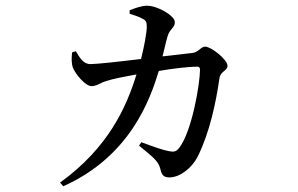

<svg xmlns="http://www.w3.org/2000/svg" viewBox="-20 -591 1040 671"><path d="M548 -394C555 -420 560 -446 565 -462C573 -492 591 -492 591 -514C591 -536 531 -571 494 -571C475 -571 450 -562 433 -555V-543C448 -538 466 -533 479 -525C490 -520 493 -513 493 -498C493 -476 483 -425 473 -385C393 -375 317 -367 296 -367C271 -367 259 -389 245 -412L232 -408C230 -388 229 -371 235 -354C244 -332 278 -290 300 -290C318 -290 329 -301 352 -308C372 -315 419 -324 457 -331C422 -217 359 -75 190 47L201 60C436 -45 505 -245 535 -343C581 -351 637 -358 670 -358C676 -358 679 -354 679 -348C679 -300 651 -131 606 -74C596 -61 588 -59 569 -63C551 -66 514 -79 474 -94L466 -82C513 -43 533 -29 540 -2C545 21 552 29 572 29C609 29 651 -4 671 -44C713 -128 735 -234 747 -318C751 -343 775 -343 775 -361C775 -383 718 -428 697 -428C682 -428 673 -408 653 -406Z"/></svg>

Font: Noto Serif SC Medium
Style: Regular
Weight: 500
Designer: Ryoko NISHIZUKA 西塚涼子 (kana & ideographs); Frank Grießhammer (Latin, Greek & Cyrillic); Wenlong ZHANG 张文龙 (bopomofo); San
Foundry: Adobe Systems Incorporated
Version: Version 1.001;PS 1.001;hotconv 16.6.54;makeotf.lib2.5.65590